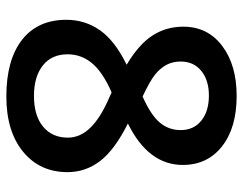

<svg xmlns="http://www.w3.org/2000/svg" viewBox="-101 -662 773 611"><g transform="rotate(90 285.5 -356.5)"><path d="M285.2 -723.1Q386.7 -723.1 445.8 -676.5Q504.9 -629.9 504.9 -551.8Q504.9 -441.9 373 -377Q457 -335 492.4 -288.6Q527.8 -242.2 527.8 -185.1Q527.8 -96.7 462.9 -43.5Q397.9 9.8 287.1 9.8Q170.9 9.8 106.9 -40Q43 -89.8 43 -181.2Q43 -240.7 76.4 -288.3Q109.9 -335.9 186 -373Q120.6 -412.1 92.8 -455.6Q64.9 -499 64.9 -553.2Q64.9 -630.9 126 -677Q187 -723.1 285.2 -723.1ZM152.8 -185.1Q152.8 -134.3 188.5 -106.2Q224.1 -78.1 285.2 -78.1Q348.1 -78.1 383.1 -107.2Q418 -136.2 418 -186Q418 -225.6 385.7 -258.3Q353.5 -291 288.1 -318.8L273.9 -325.2Q209.5 -296.9 181.2 -262.9Q152.8 -229 152.8 -185.1ZM284.2 -634.8Q235.4 -634.8 205.6 -610.6Q175.8 -586.4 175.8 -544.9Q175.8 -519.5 186.5 -499.5Q197.3 -479.5 217.8 -463.1Q238.3 -446.8 287.1 -423.8Q345.7 -449.7 369.9 -478.3Q394 -506.8 394 -544.9Q394 -586.4 364 -610.6Q334 -634.8 284.2 -634.8Z"/></g></svg>

Font: f1_46894          
Style: Regular
Weight: 600
Foundry: Ascender Corporation
Version: Version 1.10